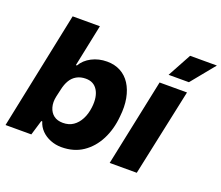

<svg xmlns="http://www.w3.org/2000/svg" viewBox="-124 -928 1289 1119"><g transform="rotate(20 521.0 -368.5)"><path d="M352 10Q316 10 283.5 -3Q251 -16 228.5 -39Q206 -62 197 -93H191L163 0H3L154 -729H323L269 -469L275 -468Q297 -506 339.5 -528Q382 -550 434 -550Q481 -550 517.5 -530.5Q554 -511 577.5 -474.5Q601 -438 610.5 -387.5Q620 -337 613 -275Q606 -194 573 -129.5Q540 -65 484.5 -27.5Q429 10 352 10ZM312 -126Q349 -126 375.5 -144Q402 -162 419 -194.5Q436 -227 441 -270Q445 -304 440.5 -330.5Q436 -357 424 -376Q412 -395 394 -404.5Q376 -414 351 -414Q319 -414 295 -400.5Q271 -387 256.5 -362.5Q242 -338 235 -305L224 -257Q216 -220 224.5 -190Q233 -160 255 -143Q277 -126 312 -126Z M649 0 762 -540H932L817 0ZM796 -600 876 -747H1042L922 -600Z"/></g></svg>

Font: Mona Sans ExtraLight ExtraBold
Style: Italic
Weight: 800
Italic angle: -11.6951°
Version: Version 2.000